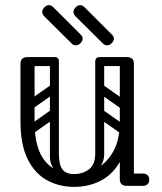

<svg xmlns="http://www.w3.org/2000/svg" viewBox="-20 -726 633 750"><path d="M270 4Q211 4 163.5 -22Q116 -48 88 -104.5Q60 -161 60 -251H115Q115 -144 157.5 -95Q200 -46 270 -46Q316 -46 356.5 -67.5Q397 -89 422.5 -134.5Q448 -180 448 -251H483Q483 -161 454 -104.5Q425 -48 377 -22Q329 4 270 4ZM88 -225Q60 -225 60 -251V-477Q60 -503 88 -503Q115 -503 115 -477V-251Q115 -225 88 -225ZM476 0Q448 0 448 -26V-477Q448 -503 476 -503Q503 -503 503 -477V-26Q503 0 476 0ZM453 -24Q453 -29 456 -34Q459 -39 463 -43Q465 -45 470.5 -46.5Q476 -48 487 -48H538Q550 -48 557 -41Q563 -36 563 -24Q563 -13 557 -7Q550 0 538 0H487Q466 0 462 -7Q455 -11 453 -24ZM193 -503Q210 -503 210 -486V-124Q210 -107 193 -107Q175 -107 175 -123V-485Q175 -503 193 -503ZM270 -46Q302 -46 327 -64Q352 -82 352 -127V-222H387V-124Q387 -94 369 -72.5Q351 -51 321.5 -39Q292 -27 259 -27ZM270 -46 280 -27Q231 -27 203 -52Q175 -77 175 -114V-222H210V-127Q210 -82 224 -64Q238 -46 270 -46ZM492 -486Q492 -468 474 -468H371Q353 -468 353 -486Q353 -503 372 -503H475Q492 -503 492 -486ZM208 -486Q208 -468 190 -468H87Q69 -468 69 -486Q69 -503 88 -503H191Q208 -503 208 -486ZM477 -305Q467 -292 454 -301L360 -367Q346 -376 357 -392Q367 -405 380 -396L474 -330Q479 -326 480.5 -319.5Q482 -313 477 -305ZM477 -207Q467 -194 454 -203L360 -269Q346 -278 357 -294Q367 -307 380 -298L474 -232Q479 -228 480.5 -221.5Q482 -215 477 -207ZM370 -503Q387 -503 387 -486V-154Q387 -137 370 -137Q352 -137 352 -153V-485Q352 -503 370 -503ZM466 -503Q483 -503 483 -486V-154Q483 -137 466 -137Q448 -137 448 -153V-485Q448 -503 466 -503ZM117 -308Q102 -297 93 -311Q89 -316 88.5 -323Q88 -330 96 -336L173 -390Q188 -400 198 -386Q202 -380 201.5 -373.5Q201 -367 194 -362ZM117 -210Q102 -199 93 -213Q89 -218 88.5 -225Q88 -232 96 -238L173 -292Q188 -302 198 -288Q202 -282 201.5 -275.5Q201 -269 194 -264ZM261 -555 154 -661Q145 -670 145 -679Q145 -689 153 -697Q162 -706 171 -706Q180 -706 189 -697L296 -590Q303 -583 303 -575Q303 -566 294 -557Q286 -549 276 -549Q267 -549 261 -555ZM383 -555 276 -661Q267 -670 267 -679Q267 -689 275 -697Q284 -706 293 -706Q302 -706 311 -697L418 -590Q425 -583 425 -575Q425 -566 416 -557Q408 -549 398 -549Q389 -549 383 -555Z"/></svg>

Font: Agu Display
Style: Regular
Weight: 400
Designer: Oluwaseun Badejo
Version: Version 1.103